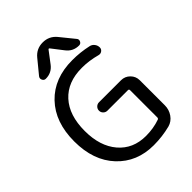

<svg xmlns="http://www.w3.org/2000/svg" viewBox="-270 -1109 1228 1228"><g transform="rotate(-45 344.0 -495.0)"><path d="M514.6 -840.8Q525.4 -829.1 518.6 -814.5Q511.7 -799.8 496.1 -799.8Q442.4 -799.8 410.2 -841.8L350.6 -918.9Q344.7 -926.8 338.9 -918.9L281.2 -842.8Q249 -799.8 195.3 -799.8Q179.7 -799.8 172.9 -814.5Q166 -829.1 175.8 -841.8L252 -934.6Q288.1 -978.5 345.2 -978.5Q402.3 -978.5 438.5 -934.6ZM399.4 -764.6Q471.7 -764.6 541 -749Q558.6 -745.1 569.8 -730.5Q581.1 -715.8 581.1 -697.3Q581.1 -682.6 568.8 -673.3Q556.6 -664.1 541 -668Q472.7 -686.5 411.1 -686.5Q409.2 -686.5 406.2 -686.5Q278.3 -686.5 206.5 -607.9Q134.8 -529.3 134.8 -387.7Q134.8 -250 204.1 -168.9Q273.4 -87.9 389.6 -87.9Q457 -87.9 515.6 -108.4Q524.4 -111.3 524.4 -121.1V-367.2Q524.4 -377 514.6 -377H329.1Q313.5 -377 302.2 -388.2Q291 -399.4 291 -415Q291 -430.7 302.2 -441.9Q313.5 -453.1 329.1 -453.1H528.3Q563.5 -453.1 588.4 -428.2Q613.3 -403.3 613.3 -368.2V-141.6Q613.3 -102.5 591.3 -70.8Q569.3 -39.1 533.2 -29.3Q460 -10.7 382.8 -10.7Q231.4 -10.7 135.7 -112.8Q40 -214.8 40 -387.7Q40 -561.5 137.2 -663.1Q234.4 -764.6 399.4 -764.6Z"/></g></svg>

Font: Gen Jyuu GothicX Regular
Style: Regular
Weight: 400
Designer: [Source Han Sans]
Ryoko NISHIZUKA  (kana & ideographs); Paul D. Hunt (Latin, Greek & Cyrillic); Wenlong ZHANG  (bopomofo
Version: Version 1.002.20150607